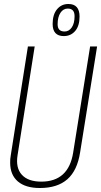

<svg xmlns="http://www.w3.org/2000/svg" viewBox="-20 -933 507 963"><path d="M180 10Q108 10 69.5 -23Q31 -56 31 -117Q31 -129 31.5 -135.5Q32 -142 34 -154L120 -700H154L68 -154Q58 -91 89.5 -56.5Q121 -22 187 -22Q324 -22 347 -168L432 -700H467L382 -170Q368 -78 318 -34Q268 10 180 10ZM300 -752Q244 -752 244 -813Q244 -860 266 -886.5Q288 -913 323 -913Q379 -913 379 -850Q379 -803 357 -777.5Q335 -752 300 -752ZM304 -775Q326 -775 340 -795.5Q354 -816 354 -852Q354 -890 320 -890Q297 -890 283 -868.5Q269 -847 269 -811Q269 -775 304 -775Z"/></svg>

Font: Georama SemiCondensed ExtraLight
Style: Italic
Weight: 200
Width: 4
Italic angle: -9°
Designer: Jean-Baptiste Levee
Foundry: Production Type
Version: Version 1.000